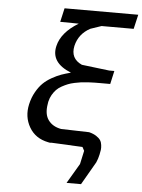

<svg xmlns="http://www.w3.org/2000/svg" viewBox="-59 -740 728 981"><g transform="rotate(5 305.0 -249.0)"><path d="M215.8 -622.1 231.9 -692.9H609.9L592.8 -619.1H428.2L372.1 -600.1Q313.5 -568.8 298.8 -505.9Q284.7 -440.4 345.2 -413.1L486.8 -396H513.2L498 -328.1H445.8Q428.2 -328.1 417 -327.9Q405.8 -327.6 385.3 -326.7Q364.7 -325.7 350.3 -323.7Q335.9 -321.8 316.2 -317.6Q296.4 -313.5 282 -307.6Q267.6 -301.8 251.5 -293Q235.4 -284.2 224.4 -272.7Q213.4 -261.2 204.3 -245.6Q195.3 -230 190.9 -210.9L190.4 -209Q189.9 -207 189.9 -205.1L189 -199.2Q179.7 -146 201.9 -115.5Q224.1 -85 268.1 -77.1L412.1 -73.2Q435.1 -67.4 449.7 -57.6Q464.4 -47.9 470.9 -37.8Q477.5 -27.8 479.2 -13.4Q481 1 479.7 11Q478.5 21 475.1 36.1Q470.2 58.6 461.9 77.1L394 194.8H319.8L379.9 92.8L395 23.9L384.8 4.9L224.1 -2.9Q223.1 -2.9 220.9 -2.4Q218.8 -2 217.8 -2Q213.9 -2 208 -3.9Q141.6 -17.1 110.6 -70.6Q79.6 -124 94.2 -189Q102.1 -224.1 118.2 -252.4Q134.3 -280.8 152.8 -298.8Q171.4 -316.9 197 -331.3Q222.7 -345.7 243.9 -353.3Q265.1 -360.8 293 -368.2Q186.5 -410.6 207 -497.1Q223.6 -568.4 311 -621.1Z"/></g></svg>

Font: Perun
Style: Italic
Weight: 400
Italic angle: -12°
Foundry: Stefan Peev, Context Ltd
Version: Version 001.000